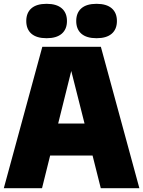

<svg xmlns="http://www.w3.org/2000/svg" viewBox="-21 -985 750 1005"><path d="M-1 0 200.5 -740H507L708.5 0H506.5L463.5 -171H241.5L199 0ZM283.5 -338.5H421.5L352 -613.5ZM484.5 -785Q432 -785 405 -808.5Q378 -832 378 -875Q378 -918 405 -941.5Q432 -965 484.5 -965Q536.5 -965 563.8 -941.5Q591 -918 591 -875Q591 -832 563.8 -808.5Q536.5 -785 484.5 -785ZM223 -785Q170.5 -785 143.5 -808.5Q116.5 -832 116.5 -875Q116.5 -918 143.5 -941.5Q170.5 -965 223 -965Q275 -965 302.2 -941.5Q329.5 -918 329.5 -875Q329.5 -832 302.2 -808.5Q275 -785 223 -785Z"/></svg>

Font: Encode Sans SemiCondensed SemiCondensed Black
Style: Regular
Weight: 900
Width: 4
Designer: Multiple Designers
Foundry: Impallari Type
Version: Version 3.000; ttfautohint (v1.8.3) -l 8 -r 50 -G 200 -x 14 